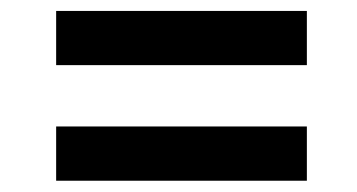

<svg xmlns="http://www.w3.org/2000/svg" viewBox="-20 -481 640 344"><path d="M529.8 -364.3H80.6V-461.4H529.8ZM529.8 -157.2H80.6V-254.4H529.8Z"/></svg>

Font: TypoPRO Roboto Mono
Style: Regular
Weight: 500
Designer: Google
Version: Version 2.000986; 2015; ttfautohint (v1.3)